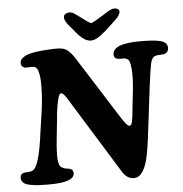

<svg xmlns="http://www.w3.org/2000/svg" viewBox="-60 -960 984 1032"><g transform="rotate(-5 432.0 -443.5)"><path d="M522.9 -866.2Q558.1 -888.7 570.8 -895.3Q583.5 -901.9 594.2 -901.9Q607.4 -901.9 614.7 -896.2Q622.1 -890.6 621.1 -880.9Q618.7 -863.8 598.1 -843.3L535.2 -784.7Q506.8 -760.7 489.3 -751Q471.7 -741.2 454.1 -741.2Q425.3 -741.2 391.6 -775.9L341.3 -835.4Q318.8 -862.8 321.3 -880.9Q322.3 -890.6 331.3 -896.2Q340.3 -901.9 354 -901.9Q363.8 -901.9 373.8 -896Q383.8 -890.1 408.2 -872.1Q413.1 -868.2 416 -866.2Q420.9 -862.8 429.9 -856Q439 -849.1 443.1 -846.2Q447.3 -843.3 453.6 -839.6Q460 -835.9 465.3 -834Q476.1 -837.4 522.9 -866.2ZM141.6 -275.4 156.7 -377.9Q167 -449.2 168 -510.3Q168.9 -571.3 161.6 -593.3Q156.7 -621.1 139.6 -626.5Q128.9 -628.9 110.1 -627.2Q91.3 -625.5 85.4 -628.4Q67.9 -634.8 67.9 -653.8Q67.9 -667 79.3 -678Q90.8 -689 106.9 -694.8Q134.8 -705.6 194.1 -710.7Q253.4 -715.8 284.2 -713.4Q307.6 -711.9 325 -698.7Q342.3 -685.5 362.3 -655.8L577.6 -315.9Q607.9 -266.6 622.1 -266.6Q631.8 -266.6 636.5 -287.6Q641.1 -308.6 646 -363.3L656.7 -460Q663.6 -525.9 659.4 -572.8Q655.3 -619.6 641.1 -624Q630.9 -631.3 612.5 -630.1Q594.2 -628.9 585 -632.3Q569.3 -636.7 569.3 -655.8Q569.3 -714.4 717.8 -714.4Q800.8 -714.4 832.5 -704.1Q864.3 -693.8 864.3 -665.5Q864.3 -642.6 841.8 -634.8Q835 -632.8 817.1 -632.3Q799.3 -631.8 790 -628.4Q773.4 -620.6 766.6 -591.6Q759.8 -562.5 749 -475.6Q747.1 -460.9 746.1 -453.1L720.7 -244.6Q706.1 -119.1 693.4 -73.2Q668.5 15.6 622.1 15.6Q585 15.6 561 -21.5L304.7 -436Q303.7 -438 300.8 -442.1Q297.9 -446.3 296.6 -448.2Q295.4 -450.2 293 -453.9Q290.5 -457.5 289.1 -459.2Q287.6 -460.9 285.4 -463.6Q283.2 -466.3 281.5 -467.5Q279.8 -468.8 277.6 -470.2Q275.4 -471.7 273.2 -472.2Q271 -472.7 269 -472.7Q263.2 -472.7 256.8 -456.8Q250.5 -440.9 244.6 -405.8Q238.8 -370.6 234.9 -321.8L225.6 -231.9Q217.3 -153.3 220.7 -117.4Q224.1 -81.5 240.2 -75.7Q248 -70.8 255.4 -68.8Q262.7 -66.9 270.5 -66.2Q278.3 -65.4 283.2 -64Q300.3 -57.6 300.3 -39.1Q300.3 9.8 163.6 9.8Q127.9 9.8 105 8.3Q82 6.8 59.1 2.2Q36.1 -2.4 25.1 -12.7Q14.2 -22.9 14.2 -39.1Q14.2 -57.1 30.8 -64Q36.1 -65.9 52 -66.2Q67.9 -66.4 78.1 -70.8Q117.7 -82 141.6 -275.4Z"/></g></svg>

Font: Cooper*
Style: Bold Italic
Weight: 700
Italic angle: -7°
Designer: Owen Earl
Foundry: indestructible type*
Version: Version 0.001